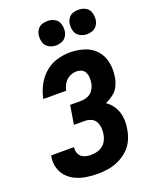

<svg xmlns="http://www.w3.org/2000/svg" viewBox="-175 -1064 927 1166"><g transform="rotate(-20 288.0 -480.5)"><path d="M250 8Q284 8 318.5 2.5Q353 -3 386.5 -18.5Q420 -34 447.5 -59.5Q475 -85 490 -118Q505 -151 510 -185Q517 -222 513 -259.5Q509 -297 490.5 -328Q472 -359 443 -378Q470 -390 494 -408.5Q518 -427 531 -454Q544 -481 548 -509Q556 -556 547 -602.5Q538 -649 507.5 -682.5Q477 -716 432.5 -729.5Q388 -743 340 -743Q298 -743 255 -730Q212 -717 177.5 -686Q143 -655 122.5 -614.5Q102 -574 94 -532H242Q246 -555 259 -576.5Q272 -598 294.5 -609.5Q317 -621 340 -621Q357 -621 372 -614Q387 -607 394.5 -592Q402 -577 403 -559.5Q404 -542 401 -525Q398 -503 385 -482Q372 -461 349.5 -452Q327 -443 305 -443H235L215 -321H285Q306 -321 325 -313Q344 -305 354 -287Q364 -269 366 -247.5Q368 -226 364 -205Q361 -186 352 -167.5Q343 -149 325.5 -136Q308 -123 288.5 -118.5Q269 -114 250 -114Q227 -114 206.5 -121.5Q186 -129 176 -148.5Q166 -168 169 -190L170 -194H22Q21 -190 20 -185Q14 -149 23.5 -115Q33 -81 56.5 -56Q80 -31 111.5 -17Q143 -3 178 2.5Q213 8 250 8ZM479 -811Q496 -811 513.5 -817Q531 -823 542.5 -838.5Q554 -854 557 -871Q561 -896 554 -920.5Q547 -945 526 -957Q505 -969 479 -969Q462 -969 444.5 -963.5Q427 -958 415.5 -942.5Q404 -927 401 -909Q397 -884 404 -860Q411 -836 432.5 -823.5Q454 -811 479 -811ZM279 -811Q296 -811 313.5 -817Q331 -823 342.5 -838.5Q354 -854 357 -871Q361 -896 354 -920.5Q347 -945 326 -957Q305 -969 279 -969Q262 -969 244.5 -963.5Q227 -958 215.5 -942.5Q204 -927 201 -909Q197 -884 204 -860Q211 -836 232.5 -823.5Q254 -811 279 -811Z"/></g></svg>

Font: Iosevka Sparkle Heavy Oblique
Style: Regular
Weight: 900
Italic angle: -9°
Designer: Belleve Invis
Foundry: Belleve Invis
Version: Version 4.5.0; ttfautohint (v1.8.3)